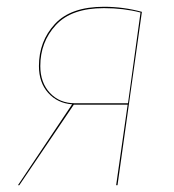

<svg xmlns="http://www.w3.org/2000/svg" viewBox="-20 -547 515 567"><path d="M399 -512 327 0H323L357 -238H198L37 0H33L193 -239Q150 -242 122.5 -272.5Q95 -303 95 -352Q95 -425 142 -476Q189 -527 287 -527Q344 -527 399 -512ZM99 -352Q99 -303 127.5 -272.5Q156 -242 202 -242H358L395 -510Q345 -523 287 -523Q191 -523 145 -473Q99 -423 99 -352Z"/></svg>

Font: Fira Sans Condensed Four
Style: Italic
Weight: 100
Width: 3
Italic angle: -8°
Designer: bBox Type GmbH & Carrois Corporate GbR & Edenspiekermann AG
Foundry: bBox Type GmbH & Carrois Corporate GbR & Edenspiekermann AG
Version: Version 4.301